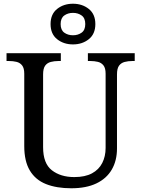

<svg xmlns="http://www.w3.org/2000/svg" viewBox="-20 -999 757 1029"><path d="M362 10Q283 10 226.5 -12.5Q170 -35 140 -85Q110 -135 110 -216V-604Q110 -634 98.5 -648.5Q87 -663 68.5 -667.5Q50 -672 28 -672H15V-714H306V-672H293Q271 -672 252 -667Q233 -662 222 -647Q211 -632 211 -600V-210Q211 -123 258 -86.5Q305 -50 378 -50Q436 -50 473 -70Q510 -90 528 -125.5Q546 -161 546 -206V-604Q546 -634 534.5 -648.5Q523 -663 504.5 -667.5Q486 -672 464 -672H451V-714H702V-672H689Q667 -672 648 -667Q629 -662 618 -647Q607 -632 607 -600V-204Q607 -138 579 -90Q551 -42 496.5 -16Q442 10 362 10ZM371 -761Q321 -761 286 -789Q251 -817 251 -870Q251 -923 286 -951Q321 -979 371 -979Q421 -979 456 -951Q491 -923 491 -870Q491 -817 456 -789Q421 -761 371 -761ZM371 -810Q398 -810 417.5 -824Q437 -838 437 -870Q437 -902 417.5 -916Q398 -930 371 -930Q344 -930 324.5 -916Q305 -902 305 -870Q305 -838 324.5 -824Q344 -810 371 -810Z"/></svg>

Font: Noto Serif Ethiopic
Style: Regular
Weight: 400
Designer: Monotype Design Team
Foundry: Monotype Imaging Inc.
Version: Version 2.102